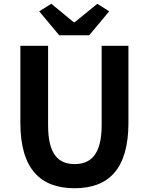

<svg xmlns="http://www.w3.org/2000/svg" viewBox="-20 -984 788 1018"><path d="M376 14C556 14 661 -88 661 -333V-741H519V-320C519 -166 462 -114 376 -114C289 -114 235 -166 235 -320V-741H88V-333C88 -88 194 14 376 14ZM294 -797H453L559 -924L496 -964L376 -866H371L252 -964L188 -924Z"/></svg>

Font: Noto Sans TC
Style: Bold
Weight: 700
Designer: Ryoko NISHIZUKA 西塚涼子 (kana, bopomofo & ideographs); Paul D. Hunt (Latin, Greek & Cyrillic); Sandoll Communications 산돌커뮤니
Foundry: Adobe
Version: Version 2.004;hotconv 1.0.118;makeotfexe 2.5.65603